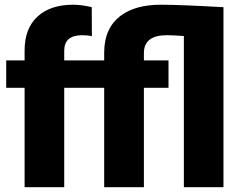

<svg xmlns="http://www.w3.org/2000/svg" viewBox="-20 -780 1006 800"><path d="M82.5 0V-414.1H5.9V-528.3H82.5V-570.3Q82.5 -660.6 135.7 -710.4Q189 -760.3 285.2 -760.3Q320.3 -760.3 362.3 -750L362.8 -628.9Q347.7 -633.3 322.3 -633.3Q247.6 -633.3 247.6 -568.8V-528.3H414.1V-560.5Q414.1 -664.6 485.4 -716.3Q546.4 -760.3 649.9 -760.3Q730 -760.3 911.1 -750V0H746.1V-629.9Q704.1 -633.3 675.3 -633.3Q579.6 -633.3 579.6 -559.1V-528.3H682.1V-414.1H579.6V0H414.1V-414.1H247.6V0Z"/></svg>

Font: Roboto Black
Style: Regular
Weight: 900
Designer: Google
Version: Version 2.134; 2016